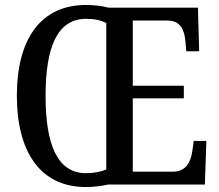

<svg xmlns="http://www.w3.org/2000/svg" viewBox="-20 -745 886 775"><path d="M327 10C354 10 391 6 416 0H807L813 -176H762L756 -133C749 -88 729 -52 677 -52H516V-348H722V-399H516V-662H656C706 -662 724 -627 728 -581L732 -538H784L779 -714H418C394 -721 356 -725 328 -725C139 -725 48 -580 48 -359C48 -137 139 10 327 10ZM327 -46C211 -46 164 -162 164 -358C164 -555 211 -669 328 -669C362 -669 388 -663 409 -652V-61C388 -52 361 -46 327 -46Z"/></svg>

Font: Noto Serif Bengali Condensed Medium
Style: Regular
Weight: 500
Width: 3
Designer: Juan Bruce, Universal Thirst, Indian Type Foundry and the Monotype Design Team.
Foundry: Monotype Imaging Inc.
Version: Version 2.003